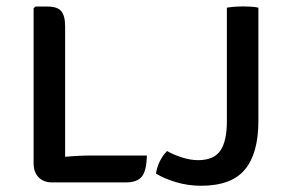

<svg xmlns="http://www.w3.org/2000/svg" viewBox="-20 -569 900 600"><path d="M439 -83Q438 -36 423.5 -17.5Q409 1 373.5 1H142Q116.5 1 100.8 -14.8Q85 -30.5 85 -59V-543L90.5 -548.5H129Q159.5 -548.5 171.5 -534Q183.5 -519.5 183.5 -486.5V-79Q227 -83 266.5 -83ZM502 -97Q521 -86 548 -77.2Q575 -68.5 599 -68.5Q648.5 -68.5 668.8 -98.5Q689 -128.5 689 -190V-545Q700.5 -547 714 -548Q727.5 -549 739 -549Q750.5 -549 763.8 -548.2Q777 -547.5 787.5 -545V-191.5Q787.5 -89.5 745.2 -39Q703 11.5 608 11.5Q567 11.5 529.2 0Q491.5 -11.5 467.5 -26.5Q470 -45.5 479.2 -64.5Q488.5 -83.5 502 -97Z"/></svg>

Font: Signika Negative SC
Style: Regular
Weight: 400
Designer: Anna Giedryś
Foundry: Anna Giedryś
Version: Version 2.000; ttfautohint (v1.8.3) -l 8 -r 50 -G 200 -x 9 -